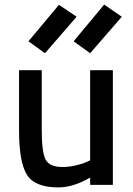

<svg xmlns="http://www.w3.org/2000/svg" viewBox="-20 -806 580 837"><path d="M373 -500H472V0H373V-32Q299 11 235 11Q132 11 97.5 -44Q63 -99 63 -239V-500H162V-238Q162 -144 178.5 -111Q195 -78 253 -78Q281 -78 311 -85Q341 -92 357 -100L373 -107ZM301 -626 434 -786 511 -733 373 -574ZM104 -626 237 -785 314 -733 176 -574Z"/></svg>

Font: TitilliumText
Style: Medium
Weight: 500
Designer: Accademia di Belle Arti di Urbino and others
Foundry: Accademia di Belle Arti di Urbino and others.
Version: Version 60.001